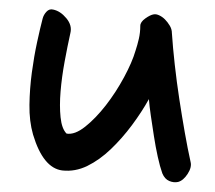

<svg xmlns="http://www.w3.org/2000/svg" viewBox="-20 -490 450 401"><path d="M127 -421Q121 -394 115 -361.5Q109 -329 106.5 -299Q104 -269 106.5 -245Q109 -221 119 -211Q136 -208 158 -225.5Q180 -243 201 -270Q222 -297 239 -328.5Q256 -360 263 -384Q267 -396 270 -409Q273 -422 273 -436Q273 -444 283.5 -451.5Q294 -459 301 -460Q306 -461 312.5 -458Q319 -455 324.5 -449.5Q330 -444 334.5 -436.5Q339 -429 339 -421Q341 -391 345 -355Q349 -319 354.5 -283Q360 -247 366 -213Q372 -179 378 -152Q381 -141 372 -127Q363 -113 352 -110Q343 -108 333.5 -112Q324 -116 319 -128Q314 -142 309.5 -162.5Q305 -183 301.5 -205.5Q298 -228 295 -248.5Q292 -269 291 -283Q276 -256 255.5 -228.5Q235 -201 211.5 -178.5Q188 -156 162.5 -143.5Q137 -131 110 -134Q70 -139 49 -209Q41 -237 41.5 -271Q42 -305 46.5 -338.5Q51 -372 57.5 -402Q64 -432 69 -451Q71 -459 77 -465.5Q83 -472 91 -470Q106 -467 118.5 -452Q131 -437 127 -421Z"/></svg>

Font: Nanum Pen
Style: Regular
Weight: 400
Designer: Doo-yul Kwak; Hyunghwan Choi; Nicolas Noh;
Foundry: NHN Corporation
Version: Version 1.10